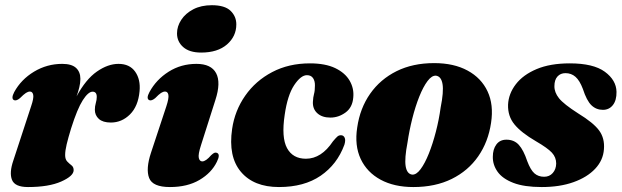

<svg xmlns="http://www.w3.org/2000/svg" viewBox="-20 -724 2448 756"><path d="M35.5 -329.5Q22.5 -335.5 36 -361.5Q63 -411 114 -441.8Q165 -472.5 225 -472.5Q262 -472.5 279.2 -456.8Q296.5 -441 296.5 -413.5Q296.5 -397.5 292.2 -380Q288 -362.5 281.5 -344.5Q318 -412 361.5 -442.2Q405 -472.5 446.5 -472.5Q490.5 -472.5 512.2 -441.8Q534 -411 529.5 -364.5Q524 -305.5 491.8 -273.5Q459.5 -241.5 416.5 -241.5Q385 -241.5 369.2 -255.8Q353.5 -270 353.5 -292Q353.5 -305.5 357.2 -318.2Q361 -331 361 -342.5Q361 -363 344.5 -363Q327.5 -363 306 -329.5Q284.5 -296 260 -218.5Q248.5 -181 242.5 -155.8Q236.5 -130.5 236.5 -113.5Q236.5 -96.5 244.8 -88Q253 -79.5 261.5 -73Q270 -66.5 270 -54Q270 -31 221 -9.2Q172 12.5 90 12.5Q38.5 12.5 27.2 -15.8Q16 -44 32.5 -92L102.5 -305.5Q113.5 -337.5 110.8 -350.5Q108 -363.5 98 -363.5Q90.5 -363.5 82 -358Q73.5 -352.5 58.5 -337.5Q45 -326 35.5 -329.5Z M772 -517Q726 -517 701.5 -538.5Q677 -560 677 -592.5Q677 -620.5 693.8 -646Q710.5 -671.5 741.2 -687.5Q772 -703.5 814 -703.5Q865 -703.5 887.8 -681.5Q910.5 -659.5 910.5 -628Q910.5 -581 873.8 -549Q837 -517 772 -517ZM771.5 -152.5Q759.5 -115.5 762.8 -102Q766 -88.5 776.5 -88.5Q790.5 -88.5 811.5 -113Q820 -121 824.8 -122.5Q829.5 -124 834.5 -122Q848.5 -116 834 -87Q813 -43.5 765.5 -15.5Q718 12.5 649 12.5Q581 12.5 567.2 -23.2Q553.5 -59 574.5 -122.5L635 -305.5Q645.5 -337.5 643 -350.5Q640.5 -363.5 630 -363.5Q622.5 -363.5 614 -358Q605.5 -352.5 591 -337.5Q577 -326 568 -329.5Q554.5 -335.5 568.5 -361.5Q595 -410.5 643.8 -441.5Q692.5 -472.5 753.5 -472.5Q811.5 -472.5 831 -435.8Q850.5 -399 828 -330Z M1188.5 -428Q1164.5 -428 1138.2 -388.5Q1112 -349 1101 -272Q1087.5 -182.5 1110.2 -140.8Q1133 -99 1184.5 -99Q1245.5 -99 1291 -167.5Q1301.5 -180 1308 -186Q1314.5 -192 1323.5 -191.5Q1333 -191 1337.2 -181.5Q1341.5 -172 1336 -154Q1307.5 -76.5 1242.5 -32Q1177.5 12.5 1078.5 12.5Q979 12.5 928.5 -47.5Q878 -107.5 894 -216.5Q904.5 -288.5 945.5 -347.2Q986.5 -406 1051.8 -440.2Q1117 -474.5 1200.5 -474.5Q1261 -474.5 1300 -455.8Q1339 -437 1356.8 -406.2Q1374.5 -375.5 1371 -340.5Q1368 -301 1340.5 -281Q1313 -261 1281 -261Q1248.5 -261 1229.8 -277.8Q1211 -294.5 1212 -322.5Q1213 -342 1216.5 -354.2Q1220 -366.5 1220 -387Q1220.5 -404.5 1212.8 -416.2Q1205 -428 1188.5 -428Z M1689.5 -475.5Q1767 -475.5 1821 -446.2Q1875 -417 1899.8 -364.2Q1924.5 -311.5 1913.5 -240Q1902.5 -165.5 1863 -108.5Q1823.5 -51.5 1758.8 -19.5Q1694 12.5 1607.5 12.5Q1532 12.5 1478.5 -16.5Q1425 -45.5 1400.2 -98.2Q1375.5 -151 1386.5 -222Q1397.5 -298 1437.5 -355Q1477.5 -412 1541.5 -443.8Q1605.5 -475.5 1689.5 -475.5ZM1602.5 -36.5Q1619 -35 1636 -57.8Q1653 -80.5 1668.5 -119.2Q1684 -158 1696.2 -205.2Q1708.5 -252.5 1715 -300.5Q1727.5 -362.5 1722.5 -392.8Q1717.5 -423 1697 -426Q1680.5 -427.5 1663.5 -405Q1646.5 -382.5 1631 -343.8Q1615.5 -305 1603.5 -257.5Q1591.5 -210 1584.5 -162.5Q1572.5 -100.5 1577.2 -70Q1582 -39.5 1602.5 -36.5Z M2122.5 -28Q2143.5 -28 2156.5 -42.8Q2169.5 -57.5 2170 -80Q2170 -104.5 2153.2 -122.8Q2136.5 -141 2090 -168Q2032.5 -201.5 2005.8 -234Q1979 -266.5 1980.5 -312Q1982.5 -355 2011 -392.2Q2039.5 -429.5 2093 -452Q2146.5 -474.5 2223.5 -474.5Q2316.5 -474.5 2361.5 -441.5Q2406.5 -408.5 2407.5 -362.5Q2408 -329 2393.2 -310.2Q2378.5 -291.5 2354 -291.5Q2327.5 -291.5 2308.8 -309.5Q2290 -327.5 2275 -374Q2262.5 -407 2246 -421.5Q2229.5 -436 2206.5 -436Q2187 -436 2175 -422.8Q2163 -409.5 2163 -385Q2162.5 -360.5 2181 -337.2Q2199.5 -314 2256.5 -277.5Q2317 -240.5 2339.2 -210Q2361.5 -179.5 2358 -136.5Q2355 -93 2323.5 -59.5Q2292 -26 2238.2 -6.8Q2184.5 12.5 2113 12.5Q2044 12.5 2001.2 -4Q1958.5 -20.5 1939.2 -47.8Q1920 -75 1920.5 -106.5Q1920.5 -136.5 1934.5 -155.2Q1948.5 -174 1974 -174Q2004.5 -174 2023 -153.5Q2041.5 -133 2056 -89.5Q2069 -55 2084.2 -41.5Q2099.5 -28 2122.5 -28Z"/></svg>

Font: Fraunces 72pt Black
Style: Italic
Weight: 900
Italic angle: -16°
Version: Version 1.000;[b76b70a41]